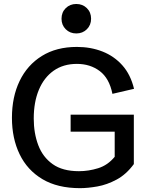

<svg xmlns="http://www.w3.org/2000/svg" viewBox="-20 -957 761 989"><path d="M392.1 12.2Q276.4 12.2 198.5 -34.2Q120.6 -80.6 81.1 -162.4Q41.5 -244.1 41.5 -350.1Q41.5 -458 81.1 -540Q120.6 -622.1 195.6 -668.7Q270.5 -715.3 376 -715.3Q447.3 -715.3 507.6 -691.7Q567.9 -668 610.4 -620.4Q652.8 -572.8 670.4 -499.5L559.1 -473.6Q543 -553.7 493.9 -590.8Q444.8 -627.9 376 -627.9Q306.2 -627.9 256.3 -592.8Q206.5 -557.6 180.2 -494.4Q153.8 -431.2 153.8 -346.2Q153.8 -271 177 -209.5Q200.2 -147.9 251.2 -111.6Q302.2 -75.2 386.7 -75.2Q436.5 -75.2 485.8 -90.6Q535.2 -106 570.8 -149.4V-307.6L604 -278.8H343.8V-366.2H669.4V-111.8Q630.4 -58.6 580.8 -32Q531.2 -5.4 481.7 3.4Q432.1 12.2 392.1 12.2ZM373 -784.7Q340.3 -784.7 318.6 -806.4Q296.9 -828.1 296.9 -860.4Q296.9 -893.6 318.6 -915Q340.3 -936.5 373 -936.5Q405.8 -936.5 427.5 -915Q449.2 -893.6 449.2 -860.4Q449.2 -828.1 427.5 -806.4Q405.8 -784.7 373 -784.7Z"/></svg>

Font: Schibsted Grotesk Medium
Style: Regular
Weight: 500
Designer: Bakken & Baeck AS, Henrik Kongsvoll
Foundry: Schibsted ASA
Version: Version 1.100;gftools[0.9.25]